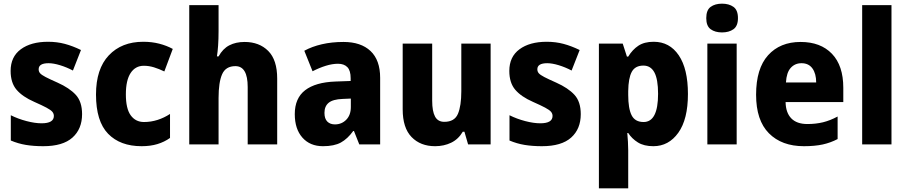

<svg xmlns="http://www.w3.org/2000/svg" viewBox="-20 -788 4950 1048"><path d="M428 -165Q428 -84 375.5 -37Q323 10 216 10Q164 10 121.5 3Q79 -4 39 -21V-159Q79 -139 125 -127Q171 -115 207 -115Q274 -115 274 -155Q274 -168 265.5 -178Q257 -188 233.5 -200.5Q210 -213 167 -232Q103 -260 70.5 -298Q38 -336 38 -401Q38 -478 93.5 -519Q149 -560 242 -560Q291 -560 334 -548.5Q377 -537 422 -515L378 -403Q344 -421 308 -432Q272 -443 245 -443Q191 -443 191 -410Q191 -397 199 -388Q207 -379 229 -367.5Q251 -356 294 -337Q359 -308 393.5 -270.5Q428 -233 428 -165Z M753 10Q636 10 570 -58Q504 -126 504 -272Q504 -412 574 -486Q644 -560 762 -560Q809 -560 849.5 -549.5Q890 -539 923 -521L877 -398Q848 -412 820.5 -420.5Q793 -429 765 -429Q719 -429 693 -389.5Q667 -350 667 -273Q667 -195 693.5 -158.5Q720 -122 766 -122Q804 -122 840 -133.5Q876 -145 908 -166V-35Q877 -13 839 -1.5Q801 10 753 10Z M1173 -619Q1173 -574 1170.5 -539Q1168 -504 1164 -480H1173Q1196 -522 1231.5 -540.5Q1267 -559 1315 -559Q1395 -559 1444 -510Q1493 -461 1493 -359V0H1332V-313Q1332 -427 1265 -427Q1212 -427 1192.5 -383Q1173 -339 1173 -253V0H1013V-760H1173Z M1855 -559Q1950 -559 2002.5 -509.5Q2055 -460 2055 -363V0H1941L1912 -73H1908Q1877 -30 1840.5 -10Q1804 10 1743 10Q1672 10 1630.5 -37Q1589 -84 1589 -165Q1589 -252 1645.5 -295.5Q1702 -339 1811 -343L1894 -346V-361Q1894 -403 1876 -421.5Q1858 -440 1825 -440Q1794 -440 1758.5 -429Q1723 -418 1686 -399L1641 -511Q1683 -534 1737 -546.5Q1791 -559 1855 -559ZM1850 -248Q1797 -246 1774 -227Q1751 -208 1751 -172Q1751 -140 1766.5 -124.5Q1782 -109 1808 -109Q1845 -109 1870 -134.5Q1895 -160 1895 -204V-250Z M2658 -550V0H2535L2515 -69H2506Q2482 -28 2442.5 -9Q2403 10 2355 10Q2275 10 2226.5 -40Q2178 -90 2178 -191V-550H2339V-238Q2339 -181 2354.5 -152Q2370 -123 2405 -123Q2461 -123 2479.5 -166.5Q2498 -210 2498 -290V-550Z M3150 -165Q3150 -84 3097.5 -37Q3045 10 2938 10Q2886 10 2843.5 3Q2801 -4 2761 -21V-159Q2801 -139 2847 -127Q2893 -115 2929 -115Q2996 -115 2996 -155Q2996 -168 2987.5 -178Q2979 -188 2955.5 -200.5Q2932 -213 2889 -232Q2825 -260 2792.5 -298Q2760 -336 2760 -401Q2760 -478 2815.5 -519Q2871 -560 2964 -560Q3013 -560 3056 -548.5Q3099 -537 3144 -515L3100 -403Q3066 -421 3030 -432Q2994 -443 2967 -443Q2913 -443 2913 -410Q2913 -397 2921 -388Q2929 -379 2951 -367.5Q2973 -356 3016 -337Q3081 -308 3115.5 -270.5Q3150 -233 3150 -165Z M3548 -560Q3635 -560 3685 -486Q3735 -412 3735 -275Q3735 -137 3682.5 -63.5Q3630 10 3546 10Q3495 10 3462 -10.5Q3429 -31 3409 -62H3404Q3406 -38 3407.5 -14.5Q3409 9 3409 32V240H3249V-550H3379L3402 -479H3409Q3432 -517 3464.5 -538.5Q3497 -560 3548 -560ZM3492 -430Q3447 -430 3428.5 -396Q3410 -362 3409 -291V-270Q3409 -196 3427.5 -159Q3446 -122 3493 -122Q3572 -122 3572 -276Q3572 -355 3552 -392.5Q3532 -430 3492 -430Z M3921 -768Q3959 -768 3983.5 -750.5Q4008 -733 4008 -689Q4008 -646 3983.5 -628.5Q3959 -611 3921 -611Q3883 -611 3859 -628.5Q3835 -646 3835 -689Q3835 -733 3859 -750.5Q3883 -768 3921 -768ZM4001 -550V0H3841V-550Z M4350 -559Q4459 -559 4521 -494.5Q4583 -430 4583 -309V-231H4268Q4269 -173 4299 -142Q4329 -111 4387 -111Q4433 -111 4472 -120.5Q4511 -130 4552 -152V-29Q4514 -9 4471 0.5Q4428 10 4368 10Q4247 10 4177 -60.5Q4107 -131 4107 -271Q4107 -414 4172.5 -486.5Q4238 -559 4350 -559ZM4355 -443Q4319 -443 4296 -417.5Q4273 -392 4270 -338H4435Q4435 -386 4414.5 -414.5Q4394 -443 4355 -443Z M4846 0H4686V-760H4846Z"/></svg>

Font: Noto Sans Lao UI SemCond ExtBd
Style: Regular
Weight: 800
Width: 4
Designer: Monotype Design Team
Foundry: Monotype Imaging Inc.
Version: Version 2.000; ttfautohint (v1.8.4.7-5d5b)